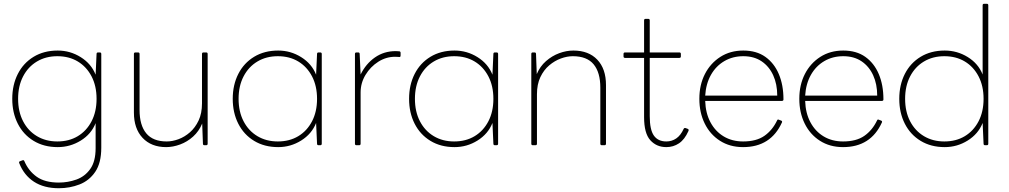

<svg xmlns="http://www.w3.org/2000/svg" viewBox="-20 -770 5348 1018"><path d="M292 228Q213 228 160 193.5Q107 159 82 95Q79 87 86 85L99 80Q106 77 109 84Q131 136 174.5 167Q218 198 292 198Q340 198 385 182Q430 166 458.5 126Q487 86 487 16V-117Q464 -59 408 -24.5Q352 10 286 10Q213 10 158.5 -23Q104 -56 74.5 -114Q45 -172 45 -246Q45 -320 74.5 -378Q104 -436 158.5 -469Q213 -502 286 -502Q352 -502 408 -467Q464 -432 487 -374L492 -484Q492 -492 500 -492H509Q517 -492 517 -484V13Q517 94 485 141Q453 188 401.5 208Q350 228 292 228ZM284 -20Q346 -20 392.5 -48Q439 -76 465.5 -127Q492 -178 492 -246Q492 -314 465.5 -365Q439 -416 392.5 -444Q346 -472 284 -472Q223 -472 176 -444Q129 -416 102.5 -365Q76 -314 76 -246Q76 -178 102.5 -127Q129 -76 176 -48Q223 -20 284 -20Z M861 10Q782 10 736 -39Q690 -88 690 -173V-484Q690 -492 698 -492H712Q720 -492 720 -484V-187Q720 -106 755.5 -63Q791 -20 864 -20Q894 -20 926.5 -32Q959 -44 987 -68.5Q1015 -93 1033 -131Q1051 -169 1051 -222V-484Q1051 -492 1059 -492H1073Q1081 -492 1081 -484V-8Q1081 0 1073 0H1064Q1056 0 1056 -8L1052 -115Q1035 -74 1004 -46Q973 -18 935 -4Q897 10 861 10Z M1455 10Q1382 10 1327.5 -23Q1273 -56 1243.5 -114Q1214 -172 1214 -246Q1214 -320 1243.5 -378Q1273 -436 1327.5 -469Q1382 -502 1455 -502Q1521 -502 1577 -467Q1633 -432 1656 -374L1661 -484Q1661 -492 1669 -492H1678Q1686 -492 1686 -484V-8Q1686 0 1678 0H1669Q1661 0 1661 -8L1656 -118Q1633 -60 1577 -25Q1521 10 1455 10ZM1453 -20Q1515 -20 1561.5 -48Q1608 -76 1634.5 -127Q1661 -178 1661 -246Q1661 -314 1634.5 -365Q1608 -416 1561.5 -444Q1515 -472 1453 -472Q1392 -472 1345 -444Q1298 -416 1271.5 -365Q1245 -314 1245 -246Q1245 -178 1271.5 -127Q1298 -76 1345 -48Q1392 -20 1453 -20Z M1870 0Q1862 0 1862 -8V-484Q1862 -492 1870 -492H1879Q1887 -492 1887 -484L1892 -375Q1920 -432 1968 -465.5Q2016 -499 2078 -499Q2092 -499 2097 -498Q2104 -497 2104 -490V-476Q2104 -466 2096 -468Q2090 -469 2075 -469Q2027 -469 1985.5 -442.5Q1944 -416 1918 -373Q1892 -330 1892 -280V-8Q1892 0 1884 0Z M2390 10Q2317 10 2262.5 -23Q2208 -56 2178.5 -114Q2149 -172 2149 -246Q2149 -320 2178.5 -378Q2208 -436 2262.5 -469Q2317 -502 2390 -502Q2456 -502 2512 -467Q2568 -432 2591 -374L2596 -484Q2596 -492 2604 -492H2613Q2621 -492 2621 -484V-8Q2621 0 2613 0H2604Q2596 0 2596 -8L2591 -118Q2568 -60 2512 -25Q2456 10 2390 10ZM2388 -20Q2450 -20 2496.5 -48Q2543 -76 2569.5 -127Q2596 -178 2596 -246Q2596 -314 2569.5 -365Q2543 -416 2496.5 -444Q2450 -472 2388 -472Q2327 -472 2280 -444Q2233 -416 2206.5 -365Q2180 -314 2180 -246Q2180 -178 2206.5 -127Q2233 -76 2280 -48Q2327 -20 2388 -20Z M2805 0Q2797 0 2797 -8V-484Q2797 -492 2805 -492H2814Q2822 -492 2822 -484L2826 -377Q2843 -418 2875 -446Q2907 -474 2945 -488Q2983 -502 3020 -502Q3101 -502 3147 -453.5Q3193 -405 3193 -319V-8Q3193 0 3185 0H3171Q3163 0 3163 -8V-305Q3163 -386 3127.5 -429Q3092 -472 3017 -472Q2987 -472 2954 -460Q2921 -448 2892 -423.5Q2863 -399 2845 -361Q2827 -323 2827 -270V-8Q2827 0 2819 0Z M3513 10Q3461 10 3428 -26.5Q3395 -63 3395 -149V-463H3294Q3286 -463 3286 -471V-484Q3286 -492 3294 -492H3395V-662Q3395 -670 3403 -670H3417Q3425 -670 3425 -662V-492H3582Q3590 -492 3590 -484V-471Q3590 -463 3582 -463H3425V-154Q3425 -82 3447 -51Q3469 -20 3513 -20Q3542 -20 3565.5 -36Q3589 -52 3605 -87Q3608 -93 3615 -91L3626 -87Q3634 -84 3630 -75Q3610 -30 3580 -10Q3550 10 3513 10Z M3920 10Q3850 10 3797.5 -23.5Q3745 -57 3716.5 -115Q3688 -173 3688 -246Q3688 -320 3717.5 -377.5Q3747 -435 3799.5 -468.5Q3852 -502 3921 -502Q3991 -502 4038 -468.5Q4085 -435 4109.5 -377Q4134 -319 4134 -243Q4134 -235 4126 -235H3719Q3721 -170 3747 -121.5Q3773 -73 3817.5 -46.5Q3862 -20 3920 -20Q3990 -20 4032.5 -49.5Q4075 -79 4100 -131Q4103 -139 4110 -135L4121 -131Q4129 -128 4126 -121Q4067 10 3920 10ZM3921 -472Q3865 -472 3820.5 -446Q3776 -420 3749.5 -373Q3723 -326 3719 -263H4101Q4101 -324 4079.5 -371Q4058 -418 4018 -445Q3978 -472 3921 -472Z M4450 10Q4380 10 4327.5 -23.5Q4275 -57 4246.5 -115Q4218 -173 4218 -246Q4218 -320 4247.5 -377.5Q4277 -435 4329.5 -468.5Q4382 -502 4451 -502Q4521 -502 4568 -468.5Q4615 -435 4639.5 -377Q4664 -319 4664 -243Q4664 -235 4656 -235H4249Q4251 -170 4277 -121.5Q4303 -73 4347.5 -46.5Q4392 -20 4450 -20Q4520 -20 4562.5 -49.5Q4605 -79 4630 -131Q4633 -139 4640 -135L4651 -131Q4659 -128 4656 -121Q4597 10 4450 10ZM4451 -472Q4395 -472 4350.5 -446Q4306 -420 4279.5 -373Q4253 -326 4249 -263H4631Q4631 -324 4609.5 -371Q4588 -418 4548 -445Q4508 -472 4451 -472Z M4989 10Q4916 10 4861.5 -23Q4807 -56 4777.5 -114Q4748 -172 4748 -246Q4748 -320 4777.5 -378Q4807 -436 4861.5 -469Q4916 -502 4989 -502Q5055 -502 5111 -467.5Q5167 -433 5190 -375V-742Q5190 -750 5198 -750H5212Q5220 -750 5220 -742V-8Q5220 0 5212 0H5203Q5195 0 5195 -8L5190 -118Q5167 -60 5111 -25Q5055 10 4989 10ZM4987 -20Q5049 -20 5095.5 -48Q5142 -76 5168.5 -127Q5195 -178 5195 -246Q5195 -314 5168.5 -365Q5142 -416 5095.5 -444Q5049 -472 4987 -472Q4926 -472 4879 -444Q4832 -416 4805.5 -365Q4779 -314 4779 -246Q4779 -178 4805.5 -127Q4832 -76 4879 -48Q4926 -20 4987 -20Z"/></svg>

Font: LINE Seed Sans App Thin
Style: Regular
Weight: 250
Designer: LINE VX Design & Dalton Maag Ltd & Sandoll Inc
Foundry: Dalton Maag Ltd
Version: Version 1.003